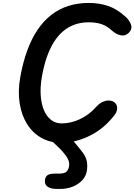

<svg xmlns="http://www.w3.org/2000/svg" viewBox="-20 -948 893 1275"><path d="M387.5 0Q312.5 0 254.8 -32.5Q197 -65 160 -124Q123 -183 110.5 -262.5Q98 -342 114.5 -435.5Q132 -533.5 160.8 -612.2Q189.5 -691 229.5 -750.2Q269.5 -809.5 320.8 -849.2Q372 -889 434.5 -908.8Q497 -928.5 570.5 -928.5Q637.5 -928.5 697 -908.8Q756.5 -889 813.5 -837Q840.5 -813 850 -783.8Q859.5 -754.5 835.5 -730.5Q812 -707 782 -713.5Q752 -720 725.5 -743Q691.5 -775 654.8 -787.5Q618 -800 569.5 -800Q519.5 -800 477.2 -785.2Q435 -770.5 400 -741.2Q365 -712 337.5 -668Q310 -624 290 -565.8Q270 -507.5 257.5 -434.5Q246.5 -368.5 250.5 -312.8Q254.5 -257 272.2 -215.5Q290 -174 319.8 -151.2Q349.5 -128.5 389 -128.5Q450.5 -128.5 510.8 -156.8Q571 -185 615 -234.5Q640.5 -262.5 661.8 -271.5Q683 -280.5 700 -280.5Q728 -280.5 743 -265.8Q758 -251 758 -231Q758 -211 747 -193.5Q736 -176 709 -146.5Q647 -78.5 560.5 -39.2Q474 0 387.5 0ZM352 306.5Q322 306.5 299.8 294Q277.5 281.5 278 255.5Q278.5 228 294 216.5Q309.5 205 339.5 205H369.5Q411 205 423.5 189.8Q436 174.5 438.5 156Q442 133 433.5 113.8Q425 94.5 414 81Q396.5 58.5 379.5 41Q362.5 23.5 337 0.5Q321 -14 326.8 -27Q332.5 -40 349.2 -48Q366 -56 382 -56Q404 -56 419.8 -49.2Q435.5 -42.5 449.5 -29.5Q465.5 -14 477.2 0Q489 14 500.2 28.2Q511.5 42.5 525 59.5Q544 83 552.8 109Q561.5 135 558.5 173.5Q555.5 216 529 245.8Q502.5 275.5 463.8 291Q425 306.5 383.5 306.5Z"/></svg>

Font: Edu VIC WA NT Hand Pre
Style: Regular
Weight: 400
Designer: Tina and Corey Anderson, Eben Sorkin, Mirko Velimirovic
Foundry: Google for Education
Version: Version 1.000